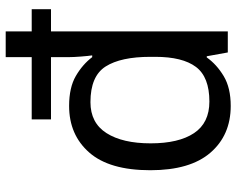

<svg xmlns="http://www.w3.org/2000/svg" viewBox="-96 -704 810 657"><g transform="rotate(-90 308.5 -375.0)"><path d="M275 10Q175 10 115 -59.5Q55 -129 55 -265Q55 -405 115.5 -474Q176 -543 275 -543Q338 -543 377.5 -520Q417 -497 442 -464H448Q446 -477 444 -502.5Q442 -528 442 -544V-605H229V-671H442V-760H530V-671H606V-605H530V0H458L445 -72H441Q417 -38 377 -14Q337 10 275 10ZM290 -63Q374 -63 408.5 -109Q443 -155 443 -248V-265Q443 -366 410 -418Q377 -470 288 -470Q217 -470 182 -415Q147 -360 147 -264Q147 -168 182 -115.5Q217 -63 290 -63Z"/></g></svg>

Font: Noto Sans Bassa Vah
Style: Regular
Weight: 400
Designer: Monotype Design Team
Foundry: Monotype Imaging Inc.
Version: Version 2.002